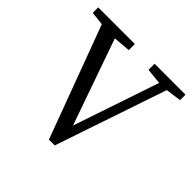

<svg xmlns="http://www.w3.org/2000/svg" viewBox="-169 -837 1011 1011"><g transform="rotate(45 337.0 -331.0)"><path d="M554.5 -613.5H534.8L434.5 -623.9V-669.3H664.6V-628.5ZM166.3 -613.5H145.5L14.6 -628.5V-669.3H287.6V-623.9ZM323.4 6.7 72.3 -669.3H173.1L371.3 -104.8L349.9 -103.6L541.1 -669.3H595.7L366.7 6.7Z"/></g></svg>

Font: Adobe Variable Font Prototype
Style: Regular
Weight: 389
Designer: Frank Grießhammer
Foundry: Adobe
Version: Version 1.004;hotconv 1.0.113;makeotfexe 2.5.65598